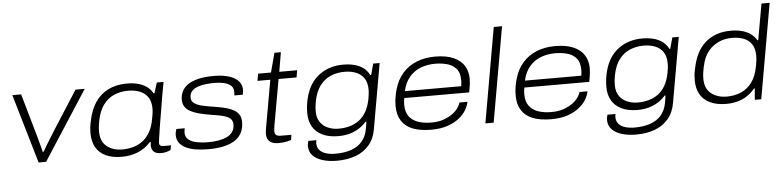

<svg xmlns="http://www.w3.org/2000/svg" viewBox="-50 -997 5938 1456"><g transform="rotate(-5 2919.0 -269.5)"><path d="M209 0 55 -526H122L207 -228Q212 -212 219 -185.5Q226 -159 234 -130Q242 -101 247 -78H254Q265 -97 280.5 -123Q296 -149 313.5 -177Q331 -205 345 -228L536 -526H606L266 0Z M842 12Q769 12 719.5 -11.5Q670 -35 645 -79.5Q620 -124 620 -187Q620 -208 622.5 -230Q625 -252 630 -275Q647 -362 686 -420Q725 -478 786 -508Q847 -538 927 -538Q975 -538 1012.5 -528Q1050 -518 1078 -498Q1106 -478 1123 -447H1130L1155 -526H1206L1186 -416Q1181 -385 1174 -342Q1167 -299 1159 -253.5Q1151 -208 1145 -167.5Q1139 -127 1135 -100Q1131 -73 1131 -67Q1131 -55 1139 -48.5Q1147 -42 1164 -42H1221L1213 -6Q1202 -1 1183 4.5Q1164 10 1142 10Q1106 10 1088 -4.5Q1070 -19 1068 -46Q1067 -53 1067.5 -62Q1068 -71 1070 -79L1063 -81Q1021 -34 965.5 -11Q910 12 842 12ZM851 -43Q895 -43 935 -54.5Q975 -66 1007.5 -91Q1040 -116 1062.5 -156Q1085 -196 1095 -254Q1099 -274 1101 -287.5Q1103 -301 1104 -311.5Q1105 -322 1105 -331Q1105 -386 1082.5 -419Q1060 -452 1021 -467.5Q982 -483 932 -483Q875 -483 826.5 -462.5Q778 -442 743.5 -396Q709 -350 694 -273Q690 -253 688.5 -238Q687 -223 686.5 -213.5Q686 -204 686 -194Q686 -118 732.5 -80.5Q779 -43 851 -43Z M1501 12Q1446 12 1402 4.5Q1358 -3 1327 -19Q1296 -35 1279.5 -59Q1263 -83 1263 -116Q1263 -127 1265.5 -139.5Q1268 -152 1272 -162H1336Q1334 -158 1332.5 -147.5Q1331 -137 1331 -129Q1331 -93 1356.5 -74Q1382 -55 1421 -48Q1460 -41 1503 -41Q1544 -41 1580.5 -47Q1617 -53 1645 -66Q1673 -79 1689.5 -101.5Q1706 -124 1706 -158Q1706 -182 1694 -197Q1682 -212 1659 -221Q1636 -230 1604.5 -236Q1573 -242 1533 -248Q1486 -256 1449 -266Q1412 -276 1386 -290.5Q1360 -305 1346 -327Q1332 -349 1332 -379Q1332 -413 1346 -442Q1360 -471 1390.5 -492.5Q1421 -514 1470 -526Q1519 -538 1588 -538Q1644 -538 1684 -528.5Q1724 -519 1750 -502.5Q1776 -486 1788.5 -464Q1801 -442 1801 -415Q1801 -405 1800 -397.5Q1799 -390 1796 -377H1732Q1732 -384 1733 -390Q1734 -396 1734 -403Q1734 -436 1713 -453.5Q1692 -471 1659.5 -478Q1627 -485 1590 -485Q1558 -485 1525 -481.5Q1492 -478 1463.5 -468Q1435 -458 1417.5 -439.5Q1400 -421 1400 -390Q1400 -362 1422.5 -346Q1445 -330 1481.5 -321.5Q1518 -313 1559 -307Q1599 -301 1637 -293Q1675 -285 1706 -271Q1737 -257 1755 -233.5Q1773 -210 1773 -172Q1773 -123 1754 -88Q1735 -53 1699.5 -31Q1664 -9 1614 1.5Q1564 12 1501 12Z M2036 12Q2006 12 1985.5 3.5Q1965 -5 1955 -22.5Q1945 -40 1945 -67Q1945 -75 1946.5 -85Q1948 -95 1949 -105L2014 -472H1916L1926 -526H2024L2063 -673H2112L2087 -526H2223L2214 -472H2077L2014 -119Q2013 -108 2011.5 -98Q2010 -88 2010 -81Q2010 -61 2020.5 -51.5Q2031 -42 2062 -42H2137L2131 -3Q2117 2 2100 5.5Q2083 9 2066.5 10.5Q2050 12 2036 12Z M2465 184Q2404 184 2356.5 169.5Q2309 155 2281.5 126.5Q2254 98 2254 53Q2254 46 2255.5 37Q2257 28 2261 15H2322Q2321 22 2320 27.5Q2319 33 2319 38Q2319 71 2338 91.5Q2357 112 2388.5 121Q2420 130 2457 130Q2527 130 2578.5 112Q2630 94 2661.5 57Q2693 20 2703 -35Q2705 -50 2708 -63.5Q2711 -77 2712 -92H2706Q2679 -62 2647 -42Q2615 -22 2576.5 -11.5Q2538 -1 2491 -1Q2418 -1 2369 -25.5Q2320 -50 2295.5 -93Q2271 -136 2271 -195Q2271 -230 2275.5 -261.5Q2280 -293 2288 -321Q2317 -426 2392.5 -482Q2468 -538 2574 -538Q2647 -538 2697 -514.5Q2747 -491 2773 -441H2779L2802 -526H2851L2764 -31Q2752 41 2711.5 89Q2671 137 2608.5 160.5Q2546 184 2465 184ZM2499 -57Q2543 -57 2582.5 -68Q2622 -79 2654 -102.5Q2686 -126 2708.5 -165Q2731 -204 2742 -260Q2745 -279 2747 -292Q2749 -305 2749.5 -314.5Q2750 -324 2750 -332Q2750 -386 2728 -419Q2706 -452 2667.5 -467.5Q2629 -483 2579 -483Q2524 -483 2475.5 -463Q2427 -443 2392.5 -398Q2358 -353 2344 -280Q2340 -260 2338.5 -245.5Q2337 -231 2336.5 -221.5Q2336 -212 2336 -202Q2336 -154 2358 -121.5Q2380 -89 2417.5 -73Q2455 -57 2499 -57Z M3197 12Q3114 12 3057.5 -10Q3001 -32 2972 -77.5Q2943 -123 2943 -191Q2943 -227 2948.5 -258Q2954 -289 2962 -317Q2983 -390 3027 -439Q3071 -488 3133.5 -513Q3196 -538 3273 -538Q3360 -538 3415 -513Q3470 -488 3495.5 -445.5Q3521 -403 3521 -348Q3521 -335 3519 -313.5Q3517 -292 3508 -245H3014Q3011 -231 3010 -219Q3009 -207 3009 -195Q3009 -139 3034 -105.5Q3059 -72 3102.5 -57Q3146 -42 3202 -42Q3256 -42 3295.5 -56Q3335 -70 3363 -90Q3391 -110 3407 -133Q3423 -156 3428 -175H3489Q3483 -145 3464 -112.5Q3445 -80 3409.5 -52Q3374 -24 3322 -6Q3270 12 3197 12ZM3023 -297H3452Q3454 -310 3455 -320.5Q3456 -331 3456 -341Q3456 -400 3429 -430.5Q3402 -461 3359.5 -472.5Q3317 -484 3268 -484Q3211 -484 3160.5 -465Q3110 -446 3074 -404.5Q3038 -363 3023 -297Z M3610 0 3737 -723H3800L3673 0Z M4111 12Q4028 12 3971.5 -10Q3915 -32 3886 -77.5Q3857 -123 3857 -191Q3857 -227 3862.5 -258Q3868 -289 3876 -317Q3897 -390 3941 -439Q3985 -488 4047.5 -513Q4110 -538 4187 -538Q4274 -538 4329 -513Q4384 -488 4409.5 -445.5Q4435 -403 4435 -348Q4435 -335 4433 -313.5Q4431 -292 4422 -245H3928Q3925 -231 3924 -219Q3923 -207 3923 -195Q3923 -139 3948 -105.5Q3973 -72 4016.5 -57Q4060 -42 4116 -42Q4170 -42 4209.5 -56Q4249 -70 4277 -90Q4305 -110 4321 -133Q4337 -156 4342 -175H4403Q4397 -145 4378 -112.5Q4359 -80 4323.5 -52Q4288 -24 4236 -6Q4184 12 4111 12ZM3937 -297H4366Q4368 -310 4369 -320.5Q4370 -331 4370 -341Q4370 -400 4343 -430.5Q4316 -461 4273.5 -472.5Q4231 -484 4182 -484Q4125 -484 4074.5 -465Q4024 -446 3988 -404.5Q3952 -363 3937 -297Z M4742 184Q4681 184 4633.5 169.5Q4586 155 4558.5 126.5Q4531 98 4531 53Q4531 46 4532.5 37Q4534 28 4538 15H4599Q4598 22 4597 27.5Q4596 33 4596 38Q4596 71 4615 91.5Q4634 112 4665.5 121Q4697 130 4734 130Q4804 130 4855.5 112Q4907 94 4938.5 57Q4970 20 4980 -35Q4982 -50 4985 -63.5Q4988 -77 4989 -92H4983Q4956 -62 4924 -42Q4892 -22 4853.5 -11.5Q4815 -1 4768 -1Q4695 -1 4646 -25.5Q4597 -50 4572.5 -93Q4548 -136 4548 -195Q4548 -230 4552.5 -261.5Q4557 -293 4565 -321Q4594 -426 4669.5 -482Q4745 -538 4851 -538Q4924 -538 4974 -514.5Q5024 -491 5050 -441H5056L5079 -526H5128L5041 -31Q5029 41 4988.5 89Q4948 137 4885.5 160.5Q4823 184 4742 184ZM4776 -57Q4820 -57 4859.5 -68Q4899 -79 4931 -102.5Q4963 -126 4985.5 -165Q5008 -204 5019 -260Q5022 -279 5024 -292Q5026 -305 5026.5 -314.5Q5027 -324 5027 -332Q5027 -386 5005 -419Q4983 -452 4944.5 -467.5Q4906 -483 4856 -483Q4801 -483 4752.5 -463Q4704 -443 4669.5 -398Q4635 -353 4621 -280Q4617 -260 4615.5 -245.5Q4614 -231 4613.5 -221.5Q4613 -212 4613 -202Q4613 -154 4635 -121.5Q4657 -89 4694.5 -73Q4732 -57 4776 -57Z M5445 12Q5371 12 5320.5 -12Q5270 -36 5245 -80.5Q5220 -125 5220 -187Q5220 -208 5222 -229.5Q5224 -251 5230 -274Q5242 -338 5266.5 -387Q5291 -436 5328.5 -469.5Q5366 -503 5414.5 -520.5Q5463 -538 5525 -538Q5572 -538 5609.5 -528Q5647 -518 5675 -498Q5703 -478 5720 -448H5726L5775 -723H5837L5710 0H5661L5668 -86H5662Q5621 -36 5566.5 -12Q5512 12 5445 12ZM5453 -43Q5511 -43 5560 -64Q5609 -85 5643.5 -131Q5678 -177 5692 -254Q5696 -274 5697.5 -287.5Q5699 -301 5700 -311.5Q5701 -322 5701 -331Q5701 -386 5679.5 -419Q5658 -452 5619.5 -467.5Q5581 -483 5530 -483Q5473 -483 5428.5 -462.5Q5384 -442 5353 -406.5Q5322 -371 5307 -322Q5301 -301 5296.5 -280.5Q5292 -260 5289 -238Q5286 -216 5286 -194Q5286 -118 5333 -80.5Q5380 -43 5453 -43Z"/></g></svg>

Font: Archivo Expanded ExtraLight
Style: Italic
Weight: 250
Width: 7
Italic angle: -10°
Designer: Hector Gatti
Foundry: Omnibus-Type
Version: Version 2.001